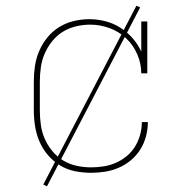

<svg xmlns="http://www.w3.org/2000/svg" viewBox="-20 -595 640 670"><path d="M298 8Q270 8 242 2.5Q214 -3 190 -17.5Q166 -32 147.5 -53.5Q129 -75 118 -100.5Q107 -126 102.5 -154Q98 -182 98 -210V-310Q98 -338 102 -365Q106 -392 117 -417.5Q128 -443 145.5 -464.5Q163 -486 186.5 -500.5Q210 -515 237 -521.5Q264 -528 292 -528Q320 -528 347.5 -521Q375 -514 399 -499Q423 -484 442 -462.5Q461 -441 473 -415V-520H494V-339H473Q473 -373 459 -405.5Q445 -438 420 -461.5Q395 -485 362 -497Q329 -509 295 -509Q270 -509 245 -503Q220 -497 199 -484Q178 -471 162 -451Q146 -431 136 -408Q126 -385 122.5 -360Q119 -335 119 -310V-210Q119 -185 122.5 -159.5Q126 -134 136 -111Q146 -88 162.5 -68Q179 -48 200.5 -35Q222 -22 247 -16.5Q272 -11 298 -11Q320 -11 342 -14.5Q364 -18 384.5 -27Q405 -36 422.5 -50.5Q440 -65 451.5 -84Q463 -103 469 -125Q475 -147 475 -169H496Q496 -144 489.5 -119.5Q483 -95 470 -74Q457 -53 437.5 -36.5Q418 -20 395 -10Q372 0 347.5 4Q323 8 298 8ZM144 55 131 49 456 -575 469 -569Z"/></svg>

Font: Iosevka Etoile Thin
Style: Regular
Weight: 100
Designer: Belleve Invis
Foundry: Belleve Invis
Version: Version 22.1.2; ttfautohint (v1.8.4)